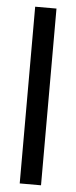

<svg xmlns="http://www.w3.org/2000/svg" viewBox="-52 -734 303 763"><g transform="rotate(5 99.5 -352.5)"><path d="M56.9 0V-705H141.9V0Z"/></g></svg>

Font: TikTok Sans Light
Style: Regular
Weight: 300
Version: Version 4.000